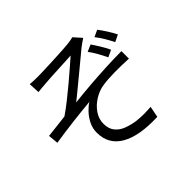

<svg xmlns="http://www.w3.org/2000/svg" viewBox="-169 -1032 1339 1339"><g transform="rotate(-45 500.0 -362.5)"><path d="M700 43Q517 50 420 -6Q323 -62 323 -177Q323 -220 341.5 -257Q360 -294 387 -322.5Q414 -351 439 -366Q359 -359 264 -347.5Q169 -336 79 -322L72 -397Q113 -401 160 -407Q207 -413 244 -417Q285 -445 332.5 -482.5Q380 -520 426.5 -559Q473 -598 512 -632Q551 -666 575 -687Q558 -686 521.5 -684Q485 -682 442.5 -680Q400 -678 364 -676Q328 -674 312 -672Q293 -671 272.5 -669Q252 -667 236 -665L232 -747Q268 -744 311 -744Q324 -744 354 -745Q384 -746 422 -747.5Q460 -749 498.5 -751Q537 -753 569.5 -755Q602 -757 619 -759Q636 -761 650 -763.5Q664 -766 673 -769L724 -712Q714 -705 697.5 -694Q681 -683 670 -674Q642 -651 603.5 -619Q565 -587 522.5 -552Q480 -517 440.5 -484.5Q401 -452 371 -428Q447 -437 529.5 -443.5Q612 -450 693.5 -454Q775 -458 847 -458V-384Q774 -388 706 -387Q638 -386 593 -379Q545 -372 500.5 -344.5Q456 -317 428 -276.5Q400 -236 400 -189Q400 -139 424.5 -108.5Q449 -78 488.5 -63Q528 -48 573 -41Q617 -36 653.5 -36.5Q690 -37 716 -39ZM752 -492Q736 -525 717.5 -558Q699 -591 677 -621L728 -643Q745 -618 766 -584Q787 -550 803 -516ZM861 -533Q845 -565 825 -598.5Q805 -632 783 -660L833 -683Q851 -660 873.5 -625Q896 -590 912 -558Z"/></g></svg>

Font: Chocolate Classical Sans
Style: Regular
Weight: 400
Designer: 田海東、宇文滿月
Foundry: Moonlit Owen
Version: Version 1.001